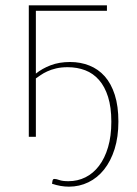

<svg xmlns="http://www.w3.org/2000/svg" viewBox="-20 -513 512 720"><path d="M381 -493V-472.5H114.5V-237Q138 -256 169.8 -268.2Q201.5 -280.5 243 -280.5Q282 -280.5 315.2 -267.2Q348.5 -254 372.8 -226.8Q397 -199.5 410.5 -157.2Q424 -115 424 -57Q424 0.5 409.8 45.8Q395.5 91 370.5 122.5Q345.5 154 311.5 170.5Q277.5 187 238.5 187Q207.5 187 175 176Q175.5 172.5 176 170.2Q176.5 168 177 164.5Q177.5 162 179 160Q180.5 158 184.5 158Q191 158 202.8 162.2Q214.5 166.5 236.5 166.5Q271 166.5 300.2 152Q329.5 137.5 351.2 109Q373 80.5 385.2 39Q397.5 -2.5 397.5 -56.5Q397.5 -111 385.2 -149.8Q373 -188.5 351.2 -213.2Q329.5 -238 299.5 -249.5Q269.5 -261 233.5 -261Q209.5 -261 190.5 -256.5Q171.5 -252 157 -245.2Q142.5 -238.5 132.2 -231.2Q122 -224 114.5 -219V0H88V-493Z"/></svg>

Font: Lato 2
Style: Regular
Weight: 200
Designer: Lukasz Dziedzic with Adam Twardoch and Botio Nikoltchev
Foundry: tyPoland Lukasz Dziedzic
Version: Version 2.015; 2015-08-06; http://www.latofonts.com/